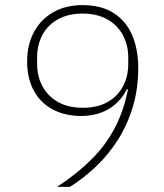

<svg xmlns="http://www.w3.org/2000/svg" viewBox="-20 -730 640 750"><path d="M520 -465Q520 -382 498.5 -311.5Q477 -241 440 -183Q403 -125 355 -79.5Q307 -34 253 0H203Q282 -52 338 -108Q394 -164 429 -231.5Q464 -299 480 -381L476 -382Q459 -348 432.5 -324.5Q406 -301 372 -289Q338 -277 297 -277Q234 -277 186 -302.5Q138 -328 112 -376Q86 -424 86 -490Q86 -556 113 -605.5Q140 -655 188.5 -682.5Q237 -710 302 -710Q377 -710 425.5 -678Q474 -646 497 -591Q520 -536 520 -465ZM303 -309Q360 -309 399.5 -331Q439 -353 460 -392Q481 -431 481 -480V-504Q481 -555 459.5 -594Q438 -633 398 -655Q358 -677 303 -677Q248 -677 208 -655.5Q168 -634 146.5 -595Q125 -556 125 -506V-480Q125 -431 146.5 -392Q168 -353 207.5 -331Q247 -309 303 -309Z"/></svg>

Font: IBM Plex Sans ExtraLight
Style: Regular
Weight: 250
Designer: Mike Abbink, Paul van der Laan, Pieter van Rosmalen
Foundry: Bold Monday
Version: Version 3.201